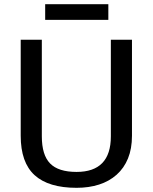

<svg xmlns="http://www.w3.org/2000/svg" viewBox="-20 -890 730 918"><path d="M346 8Q212 8 145.5 -52.5Q79 -113 79 -241V-700H180V-238Q180 -149 219.5 -108.5Q259 -68 346 -68Q510 -68 510 -238V-700H611V-241Q611 -179 592 -132.5Q573 -86 537.5 -54.5Q502 -23 453.5 -7.5Q405 8 346 8ZM498 -870V-795H196V-870Z"/></svg>

Font: Pathway Extreme 28pt Medium
Style: Regular
Weight: 500
Designer: Eduardo Rodriguez Tunni
Foundry: Eduardo Rodriguez Tunni
Version: Version 1.001;gftools[0.9.26]